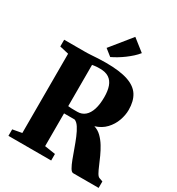

<svg xmlns="http://www.w3.org/2000/svg" viewBox="-228 -1141 1186 1284"><g transform="rotate(30 365.0 -499.0)"><path d="M33.5 0V-50L104.5 -63V-675L35 -691V-743H187.5Q219 -743 244.2 -744.8Q269.5 -746.5 295.5 -748Q321.5 -749.5 355 -749.5Q461.5 -749.5 524.8 -728.2Q588 -707 615.8 -663.2Q643.5 -619.5 643.5 -552Q643.5 -511.5 628.2 -469Q613 -426.5 581.2 -392.5Q549.5 -358.5 499 -343Q530.5 -333.5 554.8 -309.8Q579 -286 597.8 -255.2Q616.5 -224.5 631.5 -191.5Q646.5 -158.5 658.5 -129.8Q670.5 -101 681.2 -82Q692 -63 703 -59.5L730 -50V0H533.5Q521 0 508.8 -21Q496.5 -42 483.8 -75.5Q471 -109 457.5 -147.5Q444 -186 429 -222Q414 -258 397.5 -283.5Q381 -309 362 -316Q352.5 -316 341.8 -316Q331 -316 320.2 -316Q309.5 -316 299.5 -316Q289.5 -316 280.5 -316V-63L363.5 -50.5V0ZM352.5 -369.5Q386.5 -369.5 410.5 -390Q434.5 -410.5 447 -449.5Q459.5 -488.5 459.5 -544.5Q459.5 -593 447.5 -626.8Q435.5 -660.5 409.2 -678Q383 -695.5 339.5 -695.5Q323.5 -695.5 313 -694.8Q302.5 -694 295 -692.8Q287.5 -691.5 280.5 -690.5V-372Q288 -370.5 302.2 -370Q316.5 -369.5 331 -369.5Q345.5 -369.5 352.5 -369.5ZM359 -797 308 -837.5 437.5 -997.5 529.5 -925Q514 -905.5 493.8 -887.2Q473.5 -869 451 -852.2Q428.5 -835.5 405.2 -821.5Q382 -807.5 360 -797Z"/></g></svg>

Font: Merriweather 60pt Black
Style: Regular
Weight: 900
Version: Version 2.100